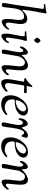

<svg xmlns="http://www.w3.org/2000/svg" viewBox="1190 -1977 799 3219"><g transform="rotate(90 1589.5 -367.5)"><path d="M29 -23C29 -3 51 1 62 1C83 1 95 -3 99 -29C113 -131 119 -235 139 -285C166 -354 222 -372 258 -372C288 -372 315 -357 315 -294C315 -234 297 -152 297 -90C297 -47 305 3 346 3C390 3 476 -69 476 -115C476 -120 472 -123 466 -123C458 -123 446 -95 425 -82C412 -74 399 -64 383 -64C368 -64 359 -83 359 -110C359 -156 383 -255 383 -312C383 -374 363 -425 294 -425C213 -425 159 -340 149 -340C146 -340 145 -345 145 -351C145 -442 205 -712 205 -734C205 -741 200 -747 193 -747C171 -747 167 -737 85 -730C51 -727 47 -721 47 -716C47 -706 54 -704 60 -704C68 -704 80 -705 101 -705C119 -705 129 -699 129 -682C129 -675 69 -280 58 -206C50 -151 29 -50 29 -23Z M505 -396C505 -386 513 -384 519 -384C527 -384 543 -383 564 -383C582 -383 588 -379 588 -362C588 -305 543 -149 543 -73C543 -30 550 10 580 10C617 10 672 -49 672 -49C683 -61 701 -95 701 -107C701 -114 697 -118 691 -118C677 -118 663 -66 629 -66C619 -66 609 -79 609 -93C609 -105 609 -103 639 -292C647 -343 666 -382 666 -408C666 -415 659 -419 652 -419C595 -419 578 -410 538 -410H528C517 -410 505 -409 505 -396ZM611 -593C611 -583 638 -540 656 -540C665 -540 700 -573 700 -593C700 -611 681 -646 661 -646C643 -646 611 -602 611 -593Z M759 -321C759 -310 761 -302 768 -302C790 -302 801 -358 832 -358C842 -358 855 -338 855 -303C855 -226 811 -71 811 -29C811 0 819 2 846 2C872 2 880 -2 883 -24C885 -38 878 -26 903 -161C927 -290 915 -281 958 -342C981 -375 1000 -386 1023 -386C1088 -386 1093 -320 1093 -304C1093 -267 1072 -133 1072 -57C1072 -22 1089 6 1109 6C1153 6 1241 -64 1241 -103C1241 -109 1239 -115 1232 -115C1217 -115 1213 -103 1201 -88C1201 -88 1178 -66 1161 -66C1150 -66 1142 -74 1142 -102C1142 -136 1159 -242 1159 -312C1159 -375 1145 -437 1075 -437C1033 -437 980 -401 953 -380C916 -352 909 -330 903 -330C894 -330 915 -435 857 -435C819 -435 759 -360 759 -321Z M1290 -390C1290 -362 1349 -384 1349 -363C1349 -336 1307 -174 1307 -82C1307 -4 1344 12 1371 12C1433 12 1518 -56 1518 -82C1518 -96 1510 -96 1507 -96C1491 -96 1468 -52 1413 -52C1409 -52 1372 -54 1372 -107C1372 -123 1395 -253 1404 -315C1410 -356 1407 -374 1436 -374C1458 -374 1501 -369 1517 -369C1535 -369 1541 -375 1541 -398C1541 -410 1536 -417 1515 -417C1504 -417 1496 -416 1457 -416C1424 -416 1422 -417 1422 -423C1422 -438 1440 -485 1440 -498C1440 -507 1435 -510 1430 -510C1414 -510 1412 -497 1372 -455C1328 -409 1290 -410 1290 -390Z M1578 -147C1578 -58 1609 12 1736 12C1823 12 1910 -58 1910 -81C1910 -87 1906 -91 1898 -91C1887 -91 1847 -48 1790 -48C1691 -48 1646 -98 1646 -173C1646 -199 1649 -214 1663 -214C1757 -215 1811 -237 1820 -241C1839 -249 1917 -290 1917 -362C1917 -406 1877 -436 1830 -436C1774 -436 1728 -418 1691 -383C1622 -319 1578 -233 1578 -147ZM1660 -251C1660 -264 1683 -328 1713 -359C1739 -386 1770 -406 1795 -406C1812 -406 1848 -397 1848 -359C1848 -296 1766 -231 1669 -231C1662 -231 1660 -244 1660 -251Z M1963 -296C1963 -282 1971 -279 1975 -279C1980 -279 1983 -282 1986 -285C1992 -292 2000 -352 2041 -352C2059 -352 2075 -334 2075 -284C2075 -209 2032 -62 2032 -22C2032 2 2052 4 2062 4H2067C2103 4 2101 4 2123 -166L2128 -199C2133 -241 2158 -372 2203 -372C2239 -372 2235 -330 2257 -330C2275 -330 2277 -361 2279 -368C2282 -379 2290 -392 2290 -405C2290 -419 2279 -436 2253 -436C2179 -436 2129 -333 2122 -333C2120 -333 2119 -334 2094 -399C2088 -415 2078 -434 2057 -434C2048 -434 1963 -410 1963 -296Z M2283 -147C2283 -58 2314 12 2441 12C2528 12 2615 -58 2615 -81C2615 -87 2611 -91 2603 -91C2592 -91 2552 -48 2495 -48C2396 -48 2351 -98 2351 -173C2351 -199 2354 -214 2368 -214C2462 -215 2516 -237 2525 -241C2544 -249 2622 -290 2622 -362C2622 -406 2582 -436 2535 -436C2479 -436 2433 -418 2396 -383C2327 -319 2283 -233 2283 -147ZM2365 -251C2365 -264 2388 -328 2418 -359C2444 -386 2475 -406 2500 -406C2517 -406 2553 -397 2553 -359C2553 -296 2471 -231 2374 -231C2367 -231 2365 -244 2365 -251Z M2677 -321C2677 -310 2679 -302 2686 -302C2708 -302 2719 -358 2750 -358C2760 -358 2773 -338 2773 -303C2773 -226 2729 -71 2729 -29C2729 0 2737 2 2764 2C2790 2 2798 -2 2801 -24C2803 -38 2796 -26 2821 -161C2845 -290 2833 -281 2876 -342C2899 -375 2918 -386 2941 -386C3006 -386 3011 -320 3011 -304C3011 -267 2990 -133 2990 -57C2990 -22 3007 6 3027 6C3071 6 3159 -64 3159 -103C3159 -109 3157 -115 3150 -115C3135 -115 3131 -103 3119 -88C3119 -88 3096 -66 3079 -66C3068 -66 3060 -74 3060 -102C3060 -136 3077 -242 3077 -312C3077 -375 3063 -437 2993 -437C2951 -437 2898 -401 2871 -380C2834 -352 2827 -330 2821 -330C2812 -330 2833 -435 2775 -435C2737 -435 2677 -360 2677 -321Z"/></g></svg>

Font: OFL Sorts Mill Goudy
Style: Italic
Weight: 500
Italic angle: -6°
Version: Version 003.000